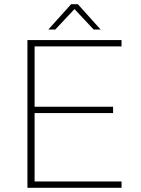

<svg xmlns="http://www.w3.org/2000/svg" viewBox="-20 -890 666 910"><path d="M556 -670H144V-384H516V-354H144V-30H556V0H110V-700H556ZM457 -750H424L333 -847L242 -750H209L317 -870H349Z"/></svg>

Font: Fivo Sans Thin
Style: Regular
Weight: 250
Foundry: Alexander Slobzheninov
Version: 1.0